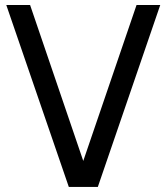

<svg xmlns="http://www.w3.org/2000/svg" viewBox="-20 -740 660 760"><path d="M367.2 0H252.4L4.9 -720.2H99.1L309.6 -103L520.5 -720.2H614.3Z"/></svg>

Font: Vela Sans Med
Style: Regular
Weight: 500
Designer: Principal design: Mikhail Sharanda - project Manrope.
Design modification: Ravid Balaliev
Foundry: Mikhail Sharanda
Version: Version 1.001